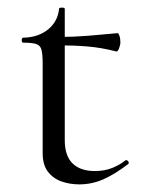

<svg xmlns="http://www.w3.org/2000/svg" viewBox="-20 -472 378 504"><path d="M188 12Q164 12 142 4.5Q120 -3 106 -21Q92 -39 92 -70V-305Q92 -329 89 -341Q86 -353 75 -356.5Q64 -360 41 -360Q37 -360 37 -366.5Q37 -373 41 -373Q81 -374 106.5 -395Q132 -416 135 -449Q135 -452 142.5 -452Q150 -452 150 -449V-104Q150 -63 170.5 -43Q191 -23 229 -23Q255 -23 275.5 -31.5Q296 -40 309 -51Q313 -53 316.5 -48.5Q320 -44 316 -41Q279 -13 249.5 -0.5Q220 12 188 12ZM285 -337Q246 -347 210 -350Q174 -353 133 -353V-375Q173 -375 210 -378Q247 -381 289 -385Q291 -385 293.5 -378Q296 -371 296 -361Q296 -354 292.5 -345Q289 -336 285 -337Z"/></svg>

Font: Cormorant Infant Light
Style: Regular
Weight: 400
Version: Version 4.001